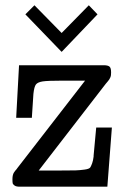

<svg xmlns="http://www.w3.org/2000/svg" viewBox="-20 -704 486 724"><path d="M26.9 -28.8Q26.9 -32.7 27.3 -36.4Q27.8 -40 28.3 -42.5Q28.8 -44.9 29.8 -47.9Q30.8 -50.8 32 -52.5Q33.2 -54.2 35.2 -57.1Q37.1 -60.1 38.1 -61Q39.1 -62 42 -65.4Q44.9 -68.8 45.9 -70.8L300.8 -399.9H215.8Q159.7 -399.9 140.9 -397Q122.1 -394 115.5 -385.5Q108.9 -377 106 -350.1L100.1 -259.8H41L51.8 -458H371.1Q386.2 -458 392.6 -453.1Q398.9 -448.2 398.9 -431.2Q398.9 -425.3 398.4 -420.7Q397.9 -416 395.5 -410.9Q393.1 -405.8 391.6 -403.8Q390.1 -401.9 385.5 -396Q380.9 -390.1 378.9 -388.2L126 -61H204.1Q248 -61 264.4 -61.5Q280.8 -62 298.8 -64.5Q316.9 -66.9 320.6 -73Q324.2 -79.1 327.6 -88.6Q331.1 -98.1 333 -113.8Q333 -115.7 333 -117.2Q335 -133.3 342.8 -223.1H401.9L384.8 0H54.2Q41 0 34.9 -4.4Q28.8 -8.8 27.8 -13.2Q26.9 -17.6 26.9 -28.8ZM75.7 -649.9 109.9 -684.1 211.9 -580.1H212.9L314.9 -684.1L347.7 -649.9L212.9 -508.8H211.9Z"/></svg>

Font: CMU Concrete
Style: Roman
Weight: 500
Version: Version 0.7.0